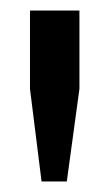

<svg xmlns="http://www.w3.org/2000/svg" viewBox="-20 -749 208 365"><path d="M59 -404 37 -580V-729H131V-580L107 -404Z"/></svg>

Font: Hubot Sans Medium
Style: Regular
Weight: 500
Designer: Deni Anggara
Foundry: GitHub, Inc., Subsidiary of Microsoft Corporation
Version: Version 2.000